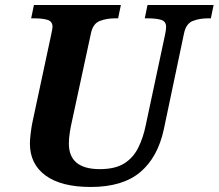

<svg xmlns="http://www.w3.org/2000/svg" viewBox="-20 -734 870 764"><path d="M341 10Q224 10 161.5 -35.5Q99 -81 99 -163Q99 -179 102.5 -207Q106 -235 110 -252L183 -593Q189 -620 189 -627Q189 -649 169 -655Q149 -661 117 -661H104L115 -714H461L450 -661H437Q404 -661 377 -650.5Q350 -640 342 -602L266 -250Q262 -233 258 -208.5Q254 -184 254 -163Q254 -61 377 -61Q438 -61 474 -83.5Q510 -106 530 -146Q550 -186 560 -236L637 -597Q639 -605 640 -614Q641 -623 641 -627Q641 -649 621 -655Q601 -661 569 -661H556L567 -714H830L819 -661H806Q774 -661 747 -650.5Q720 -640 712 -600L632 -220Q608 -108 538 -49Q468 10 341 10Z"/></svg>

Font: Noto Serif
Style: Bold Italic
Weight: 700
Italic angle: -12°
Designer: Monotype Design Team
Foundry: Monotype Imaging Inc.
Version: Version 2.013